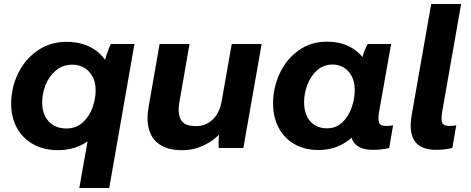

<svg xmlns="http://www.w3.org/2000/svg" viewBox="-20 -740 2355 960"><path d="M652.2 -520 526.2 200H376.6L486 -418.8L501.8 -424.4Q504.8 -442.2 510.9 -460.8Q517 -479.4 524 -497.2Q529 -509.8 534 -520ZM546.4 -301.4Q546.4 -217.6 512.6 -146.2Q478.8 -74.8 416 -32Q353.2 10.8 270 10.8Q200.2 10.8 147.1 -18.2Q94 -47.2 64.9 -100Q35.8 -152.8 35.8 -221.4Q35.8 -301 70.1 -372.1Q104.4 -443.2 167.6 -487Q230.8 -530.8 312.4 -530.8Q384.2 -530.8 437.2 -501.5Q490.2 -472.2 518.3 -419.9Q546.4 -367.6 546.4 -301.4ZM190.8 -228Q190.8 -188.4 205.6 -158.9Q220.4 -129.4 247.7 -113.5Q275 -97.6 312 -97.6Q360.6 -97.6 393.7 -127.7Q426.8 -157.8 442.5 -202.1Q458.2 -246.4 458.2 -287.6Q458.2 -332.4 440.7 -361.2Q423.2 -390 397.1 -403.3Q371 -416.6 342.8 -416.6Q293.2 -416.6 258.7 -387.2Q224.2 -357.8 207.5 -314.2Q190.8 -270.6 190.8 -228Z M723.2 -206.4 778 -520H927.6L875.8 -222.6Q867.8 -173.2 884.5 -141.3Q901.2 -109.4 960.4 -109.4Q1009.4 -109.4 1043.7 -142.7Q1078 -176 1088.2 -233.2L1138.6 -520H1288.2L1196.8 0H1073.6Q1072.2 -18.8 1073.5 -44.7Q1074.8 -70.6 1077.8 -88.2L1090.6 -82Q1051 -37.8 999.4 -13.4Q947.8 11 890.4 11Q822.6 11 781.2 -15.7Q739.8 -42.4 725.5 -91.1Q711.2 -139.8 723.2 -206.4Z M1735.2 -166.6 1754.4 -165.2 1786.2 -430.8Q1788.4 -438.8 1791.2 -450.2Q1801.2 -489 1818.2 -520H1935.6L1875.8 -182.8Q1868.6 -141.4 1875.6 -125.8Q1882.6 -110.2 1910.2 -110.2Q1929.6 -110.2 1945.4 -113.6L1926 -0.2Q1890 9.2 1844.8 9.2Q1770 9.2 1745.1 -34.6Q1720.2 -78.4 1735.2 -166.6ZM1841.8 -302.2Q1841.8 -219 1808.6 -147.3Q1775.4 -75.6 1714.4 -32.8Q1653.4 10 1572.6 10Q1504.6 10 1453.1 -19Q1401.6 -48 1373.5 -100.8Q1345.4 -153.6 1345.4 -222.2Q1345.4 -301.8 1378.5 -372.9Q1411.6 -444 1472.9 -487.8Q1534.2 -531.6 1614.4 -531.6Q1684.4 -531.6 1735.9 -502.3Q1787.4 -473 1814.6 -420.7Q1841.8 -368.4 1841.8 -302.2ZM1500.4 -228.8Q1500.4 -189.2 1514.3 -159.7Q1528.2 -130.2 1553.8 -114.3Q1579.4 -98.4 1614.6 -98.4Q1660.8 -98.4 1692.1 -128.5Q1723.4 -158.6 1738.5 -202.9Q1753.6 -247.2 1753.6 -288.4Q1753.6 -333.2 1737 -362Q1720.4 -390.8 1695.5 -404.1Q1670.6 -417.4 1644.8 -417.4Q1597.4 -417.4 1564.9 -388Q1532.4 -358.6 1516.4 -314.8Q1500.4 -271 1500.4 -228.8Z M2039 -167.8 2136 -720H2285.6L2191.2 -182.8Q2184 -141 2191.3 -125.6Q2198.6 -110.2 2227.8 -110.2Q2245.4 -110.2 2261.2 -113.6L2241.8 -0.6Q2205.8 9.2 2159.8 9.2Q2083.6 9.2 2053.3 -35Q2023 -79.2 2039 -167.8Z"/></svg>

Font: Fixel Italic Variable Display Thin
Style: Italic
Weight: 100
Italic angle: -10°
Designer: AlfaBravo + MacPaw
Foundry: Kyrylo Tkachov, Marchela Mozhyna, Serhii Makarenko, Maria Weinstein, Zakhar Kryvoshyya
Version: Version 1.210;Glyphs 3.2 (3217)